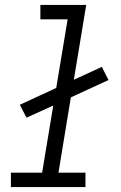

<svg xmlns="http://www.w3.org/2000/svg" viewBox="-20 -755 490 775"><path d="M24 0V-58H150L195 -329L87 -280L60 -332L207 -400L253 -677H143V-735H328L278 -433L391 -485L418 -432L266 -362L216 -58H325V0Z"/></svg>

Font: Iosevka Etoile Light Oblique
Style: Regular
Weight: 300
Italic angle: -9°
Designer: Belleve Invis
Foundry: Belleve Invis
Version: Version 15.5.2; ttfautohint (v1.8.4)